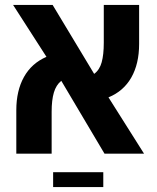

<svg xmlns="http://www.w3.org/2000/svg" viewBox="-20 -622 635 777"><path d="M46 0V-176Q46 -255 77 -310.5Q108 -366 168 -392L33 -602H193L361 -323Q383 -339 391.5 -370Q400 -401 400 -449V-602H543V-444Q543 -364 511.5 -308.5Q480 -253 419 -228L563 0H403L228 -295Q207 -278 198 -247.5Q189 -217 189 -170V0ZM195 135V75H398V135Z"/></svg>

Font: Noto Sans Hebrew SemiCondensed
Style: Bold
Weight: 700
Width: 4
Designer: Monotype Design Team
Foundry: Monotype Imaging Inc.
Version: Version 2.004; ttfautohint (v1.8.4.7-5d5b)